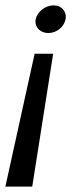

<svg xmlns="http://www.w3.org/2000/svg" viewBox="-20 -548 268 715"><path d="M0 147H100L178 -348H109ZM112 -468C112 -445 131 -425 160 -425C192 -425 219 -449 224 -476C225 -479 225 -482 225 -485C225 -508 208 -528 180 -528C148 -528 118 -503 113 -476C112 -473 112 -471 112 -468Z"/></svg>

Font: KpSans
Style: Italic
Weight: 400
Italic angle: -11°
Version: Version 0.66